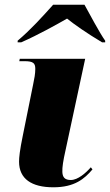

<svg xmlns="http://www.w3.org/2000/svg" viewBox="-20 -786 467 816"><path d="M55 -613V-606H70C143 -638 225 -684 265 -707C296 -682 347 -646 414 -606H427V-613C404 -645 360 -728 339 -766H206C163 -718 111 -660 55 -613ZM207 10C297 10 339 -26 373 -66L366 -75C345 -51 311 -21 281 -21C256 -21 246 -32 245 -55C244 -75 249 -105 258 -145L342 -536H64L62 -526H84C122 -526 130 -517 130 -493C130 -473 126 -451 121 -428L77 -210C64 -147 61 -117 61 -99C61 -26 114 10 207 10Z"/></svg>

Font: Noto Serif Display Black
Style: Italic
Weight: 900
Italic angle: -12°
Designer: Monotype Design Team
Foundry: Monotype Imaging Inc.
Version: Version 2.009